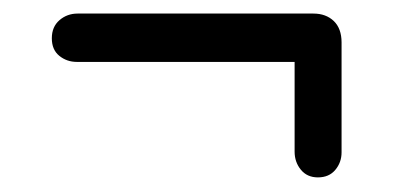

<svg xmlns="http://www.w3.org/2000/svg" viewBox="-20 -446 578 276"><path d="M54.5 -391Q54.5 -407.5 65.5 -417Q76.5 -426.5 91.5 -426.5H430.5Q448.5 -426.5 459.8 -415.8Q471 -405 471 -385V-227Q471 -212.5 462 -201.8Q453 -191 437 -191Q421.5 -191 412.5 -202Q403.5 -213 403.5 -228V-357H90.5Q76 -357 65.2 -365.8Q54.5 -374.5 54.5 -391Z"/></svg>

Font: Fraunces 72pt S100
Style: Regular
Weight: 400
Version: Version 1.000; ttfautohint (v1.8.3)